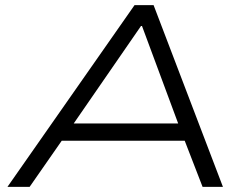

<svg xmlns="http://www.w3.org/2000/svg" viewBox="-20 -725 972 745"><path d="M9 0 502 -705H576L845 0H766L687 -204L728 -179H184L237 -204L95 0ZM527 -624 253 -227 220 -246H712L678 -228L531 -624Z"/></svg>

Font: Nunito Sans 7pt Expanded Light
Style: Italic
Weight: 300
Width: 7
Italic angle: -9°
Designer: Vernon Adams
Foundry: Vernon Adams
Version: Version 3.101;gftools[0.9.27]